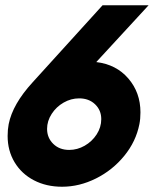

<svg xmlns="http://www.w3.org/2000/svg" viewBox="-20 -700 607 730"><path d="M9 -183Q9 -207 13 -228Q28 -304 104 -387L370 -680H545L346 -464Q422 -455 468 -401.5Q514 -348 514 -273Q514 -248 510 -228Q497 -162 452.5 -107.5Q408 -53 345 -21.5Q282 10 216 10Q156 10 109 -14.5Q62 -39 35.5 -83Q9 -127 9 -183ZM243 -130Q274 -130 302 -146Q330 -162 347.5 -189Q365 -216 365 -247Q365 -281 341.5 -303.5Q318 -326 281 -326Q250 -326 222 -310Q194 -294 176.5 -267Q159 -240 159 -210Q159 -176 182.5 -153Q206 -130 243 -130Z"/></svg>

Font: Teachers
Style: Bold Italic
Weight: 700
Designer: Alfredo Marco Pradil & Chank Diesel
Version: Version 0.009